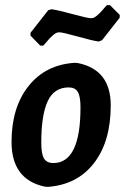

<svg xmlns="http://www.w3.org/2000/svg" viewBox="-20 -719 487 749"><path d="M409 -699 447 -661V-650L378 -562L365 -557Q342 -560 283 -576.5Q224 -593 211 -593Q206 -593 201 -591Q196 -589 192 -586Q188 -583 181.5 -577Q175 -571 171.5 -567Q168 -563 160.5 -554Q153 -545 149 -541H137L99 -580V-591L168 -679L181 -683Q204 -680 263 -664Q322 -648 335 -648Q339 -648 343 -649Q347 -650 352 -653.5Q357 -657 360 -659.5Q363 -662 369 -668Q375 -674 377.5 -677Q380 -680 387 -688Q394 -696 397 -699ZM272 -474 284 -473Q412 -447 412 -308Q412 -167 346.5 -82.5Q281 2 166 10L154 9Q25 -19 25 -165Q25 -300 91.5 -383.5Q158 -467 272 -474ZM248 -378Q191 -378 166 -324Q141 -270 141 -163Q141 -119 151.5 -101Q162 -83 188 -83Q294 -83 294 -300Q294 -343 283.5 -360.5Q273 -378 248 -378Z"/></svg>

Font: Alegreya Sans
Style: Bold Italic
Weight: 700
Italic angle: -7°
Designer: Juan Pablo del Peral
Foundry: Huerta Tipografica
Version: Version 2.007